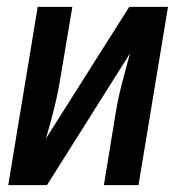

<svg xmlns="http://www.w3.org/2000/svg" viewBox="-20 -540 540 560"><path d="M4 0 90 -520H191L156 -312Q149 -268 138 -224Q127 -180 114 -136L357 -520H470L384 0H283L317 -208Q324 -252 335.5 -296Q347 -340 359 -384L117 0Z"/></svg>

Font: Iosevka Term Curly Semibold
Style: Italic
Weight: 600
Italic angle: -9°
Designer: Belleve Invis
Foundry: Belleve Invis
Version: Version 32.3.0